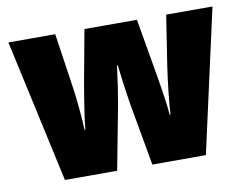

<svg xmlns="http://www.w3.org/2000/svg" viewBox="-65 -642 936 731"><g transform="rotate(-10 403.0 -276.5)"><path d="M424 -247Q411 -331 404 -395H401Q391 -315 379 -247L332 0H130L9 -553H190L218 -364Q232 -273 237 -175H240Q244 -224 266 -352L303 -553H506L541 -349Q542 -340 546 -320Q563 -218 566 -175H569Q574 -255 589 -359L619 -553H798L675 0H468Z"/></g></svg>

Font: Noto Sans Display Black Narrow
Style: Regular
Weight: 900
Width: 4
Designer: Monotype Design team
Foundry: Monotype Imaging Inc.
Version: Version 1.000